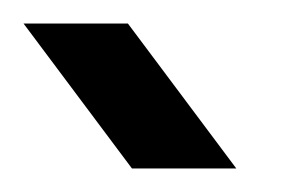

<svg xmlns="http://www.w3.org/2000/svg" viewBox="-23 -900 248 163"><path d="M89 -757 -3 -880H85.6L177.6 -757Z"/></svg>

Font: MuseoModerno Thin
Style: Regular
Weight: 100
Designer: Pablo Cosgaya, Héctor Gatti, Marcela Romero, and the Authors of The MuseoModerno Project.
Foundry: Omnibus-Type Team
Version: Version 1.003